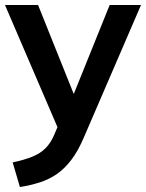

<svg xmlns="http://www.w3.org/2000/svg" viewBox="-22 -525 587 772"><path d="M58 227 29 128Q76 118 108 105Q140 92 161 71Q182 50 196 17L221 -42L218 7L-2 -505H131L289 -111H260L419 -505H545L315 28Q292 82 265 117.5Q238 153 207 174.5Q176 196 139 208Q102 220 58 227Z"/></svg>

Font: Mulish ExtraLight
Style: Regular
Weight: 200
Designer: Vernon Adams
Foundry: Vernon Adams
Version: Version 3.603